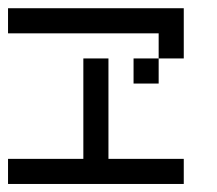

<svg xmlns="http://www.w3.org/2000/svg" viewBox="-20 -458 540 478"><path d="M0 0V-62.5H62.5V0ZM62.5 0V-62.5H125V0ZM125 0V-62.5H187.5V0ZM187.5 0V-62.5H250V0ZM250 0V-62.5H312.5V0ZM312.5 0V-62.5H375V0ZM375 0V-62.5H437.5V0ZM187.5 -62.5V-125H250V-62.5ZM187.5 -125V-187.5H250V-125ZM187.5 -187.5V-250H250V-187.5ZM187.5 -250V-312.5H250V-250ZM0 -375V-437.5H62.5V-375ZM62.5 -375V-437.5H125V-375ZM125 -375V-437.5H187.5V-375ZM187.5 -375V-437.5H250V-375ZM250 -375V-437.5H312.5V-375ZM312.5 -375V-437.5H375V-375ZM375 -375V-437.5H437.5V-375ZM375 -312.5V-375H437.5V-312.5ZM312.5 -250V-312.5H375V-250Z"/></svg>

Font: AprilSans
Style: Regular
Weight: 400
Designer: typesprite
Version: Version 1.001;PS 001.001;hotconv 1.0.88;makeotf.lib2.5.64775